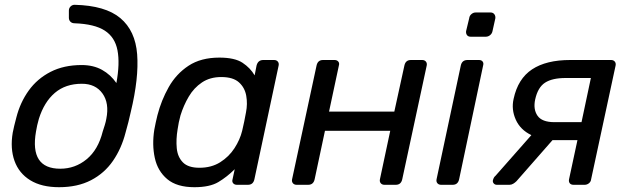

<svg xmlns="http://www.w3.org/2000/svg" viewBox="-20 -770 2610 800"><path d="M226 10Q153 10 106 -19Q59 -48 40.5 -99.5Q22 -151 33 -217Q38 -243 48 -280Q64 -343 99.5 -392.5Q135 -442 190.5 -470.5Q246 -499 320 -499Q369 -499 405 -479Q441 -459 465 -424Q480 -506 469.5 -560.5Q459 -615 416.5 -642.5Q374 -670 291 -673Q280 -673 273.5 -679.5Q267 -686 267 -696V-726Q267 -736 274 -743Q281 -750 291 -750Q419 -747 481.5 -694.5Q544 -642 551.5 -543.5Q559 -445 525 -304Q521 -286 515 -261.5Q509 -237 503 -217Q486 -151 450.5 -99.5Q415 -48 359 -19Q303 10 226 10ZM231 -67Q293 -67 341 -106.5Q389 -146 408 -222Q412 -234 416.5 -248.5Q421 -263 423 -275Q436 -340 407 -380.5Q378 -421 321 -421Q253 -421 208.5 -383Q164 -345 142 -275Q138 -262 135 -248Q132 -234 130 -222Q103 -67 231 -67Z M790 10Q717 10 677 -23.5Q637 -57 625 -112Q613 -167 623 -230Q626 -246 629 -260Q632 -274 636 -290Q652 -352 683 -407Q714 -462 765.5 -496Q817 -530 894 -530Q958 -530 990.5 -508.5Q1023 -487 1041 -456L1049 -497Q1055 -520 1077 -520H1122Q1132 -520 1137.5 -513.5Q1143 -507 1141 -497L1040 -23Q1035 0 1013 0H967Q957 0 951.5 -6.5Q946 -13 949 -23L958 -65Q926 -33 890 -11.5Q854 10 790 10ZM811 -71Q861 -71 897.5 -94Q934 -117 957 -152.5Q980 -188 989 -225Q993 -241 997.5 -263Q1002 -285 1005 -302Q1012 -337 1006 -371Q1000 -405 975.5 -427Q951 -449 902 -449Q855 -449 821.5 -426.5Q788 -404 766.5 -367.5Q745 -331 732 -289Q728 -274 725 -260Q722 -246 720 -231Q713 -189 716.5 -152.5Q720 -116 742 -93.5Q764 -71 811 -71Z M1216 0Q1206 0 1200.5 -6.5Q1195 -13 1197 -23L1299 -497Q1304 -520 1326 -520H1374Q1384 -520 1389.5 -513.5Q1395 -507 1392 -497L1351 -305H1623L1665 -497Q1670 -520 1692 -520H1739Q1749 -520 1754.5 -513.5Q1760 -507 1758 -497L1656 -23Q1651 0 1629 0H1582Q1572 0 1566.5 -6.5Q1561 -13 1563 -23L1606 -225H1334L1291 -23Q1286 0 1264 0Z M1941 -617Q1931 -617 1926 -623.5Q1921 -630 1922 -640L1935 -694Q1936 -704 1944 -711Q1952 -718 1962 -718H2024Q2034 -718 2039.5 -711Q2045 -704 2044 -694L2032 -640Q2030 -630 2022 -623.5Q2014 -617 2004 -617ZM1818 0Q1808 0 1802.5 -6.5Q1797 -13 1799 -23L1900 -497Q1905 -520 1928 -520H1976Q1986 -520 1991 -513.5Q1996 -507 1993 -497L1893 -23Q1888 0 1866 0Z M2050 0Q2042 0 2037 -6Q2032 -12 2034 -20Q2035 -23 2037 -28Q2039 -33 2045 -38L2194 -207Q2148 -229 2129 -271.5Q2110 -314 2120 -358Q2138 -442 2197 -481Q2256 -520 2356 -520H2526Q2536 -520 2541.5 -513.5Q2547 -507 2545 -497L2443 -23Q2442 -13 2434 -6.5Q2426 0 2416 0H2370Q2359 0 2354 -6.5Q2349 -13 2351 -23L2386 -186H2282L2132 -15Q2126 -9 2118.5 -4.5Q2111 0 2103 0ZM2290 -261H2403L2442 -445H2337Q2281 -445 2251 -425.5Q2221 -406 2210 -356Q2201 -315 2219.5 -288Q2238 -261 2290 -261Z"/></svg>

Font: Lubike
Style: Italic
Weight: 400
Italic angle: -12°
Foundry: Honoka55
Version: Version 1.000;July 22, 2022;FontCreator 14.0.0.2862 64-bit